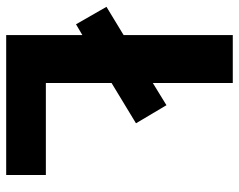

<svg xmlns="http://www.w3.org/2000/svg" viewBox="-94 -660 754 605"><g transform="rotate(90 282.5 -357.0)"><path d="M90 0V-240L56 -220L1 -316L90 -370V-714H241V-462L311 -505L368 -409L241 -332V-125H531V0Z"/></g></svg>

Font: Noto Sans Armenian
Style: Regular
Weight: 400
Designer: Monotype Design Team
Foundry: Monotype Imaging Inc.
Version: Version 2.007